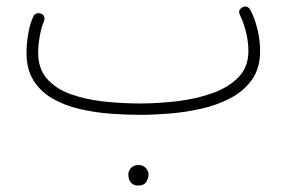

<svg xmlns="http://www.w3.org/2000/svg" viewBox="-20 -345 910 594"><path d="M62 -182.1Q62 -210.4 67.6 -242.2Q73.2 -273.9 83.5 -294.4Q86.4 -301.3 93.8 -303.5Q101.1 -305.7 107.9 -302.2Q122.1 -295.9 115.7 -277.8Q108.4 -263.2 103.3 -234.6Q98.1 -206.1 98.1 -182.1Q98.1 -132.8 125 -101.8Q151.9 -70.8 197.3 -54.2Q242.7 -37.6 298.8 -31.2Q355 -24.9 413.6 -24.9Q468.3 -24.9 526.9 -31.7Q585.4 -38.6 635.7 -56.2Q686 -73.7 717.3 -105.5Q748.5 -137.2 748.5 -187Q748.5 -216.8 740.5 -248Q732.4 -279.3 722.7 -297.4Q714.8 -313.5 729 -321.8Q744.1 -330.1 753.9 -315.4Q767.1 -292 775.9 -256.8Q784.7 -221.7 784.7 -187Q784.7 -134.3 759.8 -98.9Q734.9 -63.5 693.6 -41.7Q652.3 -20 603 -8.8Q553.7 2.4 504.2 6.3Q454.6 10.3 413.6 10.3Q369.1 10.3 320.6 6.6Q272 2.9 226.1 -7.8Q180.2 -18.6 143.1 -39.8Q106 -61 84 -95.7Q62 -130.4 62 -182.1ZM377 194.3Q377 183.6 385.3 174.6Q393.6 165.5 408.2 165.5Q418 165.5 424.3 169.4Q430.7 173.3 434.1 178.7Q439.5 186.5 439.5 195.3Q439.5 206.1 432.6 217.5Q425.8 229 407.2 229Q395 229 388.2 222.9Q381.3 216.8 378.9 209Q378.4 205.6 377.7 201.9Q377 198.2 377 194.3Z"/></svg>

Font: Mikhak-DS1-FD ExtraLight
Style: Regular
Weight: 200
Designer: Amin Abedi
Version: Version 3.2